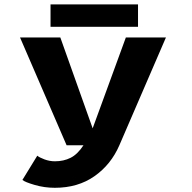

<svg xmlns="http://www.w3.org/2000/svg" viewBox="-20 -674 890 891"><path d="M214.5 -653.5H620.5V-549.5H214.5ZM260 -500 410 -78.5 564 -500H750L534 0Q495 90 418.2 143.8Q341.5 197.5 234.5 197.5Q186 197.5 140.8 184.2Q95.5 171 84 161L153 48.5Q162 56.5 186 65.5Q210 74.5 235 74.5Q275.5 74.5 307.8 58.2Q340 42 367.5 0H289L73 -500Z"/></svg>

Font: League Mono Wide
Style: Bold
Weight: 700
Width: 8
Designer: Tyler Finck
Foundry: The League of Moveable Type / Tyler Finck
Version: Version 2.210